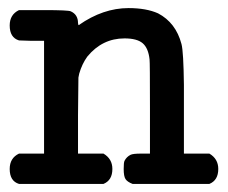

<svg xmlns="http://www.w3.org/2000/svg" viewBox="-20 -456 565 475"><path d="M4 -393Q4 -420 27 -431H89Q149 -431 155 -428Q173 -420 173 -399L174 -394H175Q235 -436 298 -436Q342 -436 371 -423Q415 -400 429 -347Q434 -328 435 -246Q435 -217 435 -198V-76H498Q520 -63 520 -38Q520 -10 498 -1H308Q295 -6 290.5 -13Q286 -20 286 -38Q286 -54 288 -58Q293 -68 303 -73Q309 -76 329 -76H351V-188Q351 -304 350 -309Q347 -337 333 -349Q319 -361 288 -361Q233 -361 196 -316Q183 -298 176 -274L174 -264L173 -170V-76H236Q258 -63 258 -38Q258 -10 236 -1H27Q4 -8 4 -38Q4 -65 27 -76H89V-355H58L27 -356Q4 -363 4 -393Z"/></svg>

Font: KaTeX_Typewriter
Style: Regular
Weight: 400
Version: Version 1.1; ttfautohint (v1.3)